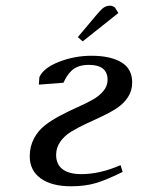

<svg xmlns="http://www.w3.org/2000/svg" viewBox="-20 -651 497 678"><path d="M85 -99.1Q85 -133.8 100.1 -162.1Q115.2 -190.4 139.4 -209Q163.6 -227.5 192.9 -242.9Q222.2 -258.3 251.7 -271.5Q281.2 -284.7 305.4 -297.9Q329.6 -311 344.7 -329.1Q359.9 -347.2 359.9 -369.1Q359.9 -421.9 293.9 -421.9Q273.9 -421.9 258.5 -416.7Q243.2 -411.6 232.9 -401.6Q222.7 -391.6 216.6 -382.1Q210.4 -372.6 204.1 -358.9L117.2 -352.1L119.1 -378.9Q134.8 -412.1 189.5 -433.1Q244.1 -454.1 303.2 -454.1Q369.6 -454.1 408.2 -431.2Q446.8 -408.2 446.8 -359.9Q446.8 -331.1 431.9 -308.1Q417 -285.2 393.3 -269.5Q369.6 -253.9 341.1 -240.5Q312.5 -227.1 283.9 -213.9Q255.4 -200.7 231.7 -186.3Q208 -171.9 193.1 -150.9Q178.2 -129.9 178.2 -104Q178.2 -70.8 200.9 -53.5Q223.6 -36.1 267.1 -36.1Q333 -36.1 405.8 -67.9L413.1 -43.9Q355 -15.1 317.4 -4.2Q279.8 6.8 231 6.8Q162.1 6.8 123.5 -21.2Q85 -49.3 85 -99.1ZM254.9 -520 319.8 -597.2Q335.9 -616.7 345.7 -623.8Q355.5 -630.9 369.1 -630.9Q373.5 -630.9 377.7 -629.2Q381.8 -627.4 383.8 -626L386.2 -624L397.9 -605L272 -504.9Z"/></svg>

Font: Dehuti Alt
Style: Bold-Italic
Weight: 700
Version: Version 1.2